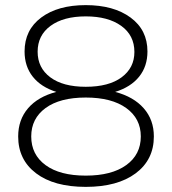

<svg xmlns="http://www.w3.org/2000/svg" viewBox="-20 -725 672 750"><path d="M315 5Q191 5 121 -48Q51 -101 51 -192Q51 -257 89.5 -302Q128 -347 200 -366Q140 -385 108 -425.5Q76 -466 76 -524Q76 -608 141 -656.5Q206 -705 315 -705Q424 -705 490 -656.5Q556 -608 556 -524Q556 -466 523.5 -425.5Q491 -385 430 -366Q502 -347 541.5 -302Q581 -257 581 -192Q581 -101 510 -48Q439 5 315 5ZM315 -39Q416 -39 473 -80Q530 -121 530 -192Q530 -262 473 -303Q416 -344 315 -344Q214 -344 158 -303Q102 -262 102 -192Q102 -121 158 -80Q214 -39 315 -39ZM315 -386Q405 -386 455 -423Q505 -460 505 -522Q505 -587 453.5 -624Q402 -661 315 -661Q228 -661 177.5 -624Q127 -587 127 -523Q127 -460 176.5 -423Q226 -386 315 -386Z"/></svg>

Font: Montserrat Light
Style: Regular
Weight: 300
Designer: Julieta Ulanovsky
Foundry: Julieta Ulanovsky
Version: Version 9.000; ttfautohint (v1.8.4.7-5d5b)